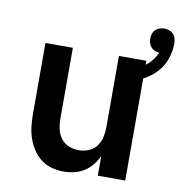

<svg xmlns="http://www.w3.org/2000/svg" viewBox="-77 -741 778 821"><g transform="rotate(10 312.0 -330.5)"><path d="M252 8Q226 8 200 1Q174 -6 153.5 -22Q133 -38 118.5 -60Q104 -82 95.5 -107Q87 -132 84 -158Q81 -184 81 -210V-520H200V-210Q200 -188 205 -166.5Q210 -145 223 -127.5Q236 -110 257 -101.5Q278 -93 300 -93Q322 -93 343 -101.5Q364 -110 377 -127.5Q390 -145 395 -166.5Q400 -188 400 -210V-520H519V0H400V-86Q391 -65 376 -46.5Q361 -28 341.5 -15.5Q322 -3 298.5 2.5Q275 8 252 8ZM460 -419 443 -470Q463 -475 481.5 -482.5Q500 -490 517 -501.5Q534 -513 546.5 -529Q559 -545 567 -564Q557 -564 547.5 -568Q538 -572 531.5 -579.5Q525 -587 522 -596.5Q519 -606 519 -616Q519 -627 522 -637Q525 -647 532.5 -654.5Q540 -662 550.5 -665.5Q561 -669 571 -669Q582 -669 592.5 -665.5Q603 -662 610.5 -654Q618 -646 621 -635Q624 -624 624 -614Q624 -579 612.5 -546Q601 -513 577.5 -487.5Q554 -462 523.5 -445.5Q493 -429 460 -419Z"/></g></svg>

Font: Iosevka Book
Style: Bold
Weight: 700
Designer: Belleve Invis
Foundry: Belleve Invis
Version: Version 28.0.7; ttfautohint (v1.8.3)